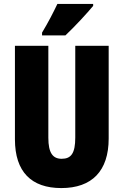

<svg xmlns="http://www.w3.org/2000/svg" viewBox="-20 -947 628 977"><path d="M454 -917V-927H272C251 -883 226 -834 194 -781V-767H313C363 -814 426 -883 454 -917ZM533 -242V-714H363V-247C363 -167 342 -139 294 -139C249 -139 226 -168 226 -246V-714H56V-238C56 -72 140 10 292 10C448 10 533 -77 533 -242Z"/></svg>

Font: Noto Sans Telugu ExtraCondensed Black
Style: Regular
Weight: 900
Width: 2
Designer: Jelle Bosma - Monotype Design Team
Foundry: Monotype Imaging Inc.
Version: Version 2.005